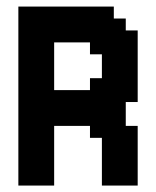

<svg xmlns="http://www.w3.org/2000/svg" viewBox="-20 -576 484 596"><path d="M259.3 -185.2H148.1V0H37V-555.6H333.3V-518.5H370.4V-481.5H407.4V-259.3H370.4V-185.2H407.4V0H296.3V-148.1H259.3ZM259.3 -333.3H296.3V-407.4H259.3V-444.4H148.1V-296.3H259.3Z"/></svg>

Font: Jersey 15
Style: Regular
Weight: 400
Designer: Sarah Cadigan-Fried
Version: Version 1.001; ttfautohint (v1.8.4.7-5d5b)